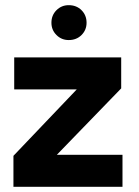

<svg xmlns="http://www.w3.org/2000/svg" viewBox="-20 -723 537 743"><path d="M32 0V-120L277 -377H35V-501H449V-381L200 -124H454V0ZM246 -568Q218 -568 198.5 -587.5Q179 -607 179 -635Q179 -664 198.5 -683.5Q218 -703 246 -703Q276 -703 295.5 -683.5Q315 -664 315 -635Q315 -607 295.5 -587.5Q276 -568 246 -568Z"/></svg>

Font: DM Sans 18pt Black
Style: Regular
Weight: 900
Designer: Colophon Foundry, Jonny Pinhorn
Foundry: Colophon Foundry
Version: Version 4.004;gftools[0.9.30]